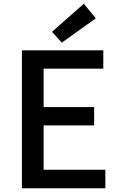

<svg xmlns="http://www.w3.org/2000/svg" viewBox="-20 -1006 640 1026"><path d="M97 0V-737H532V-639H213V-434H483V-336H213V-99H543V0ZM310 -778 258 -836 428 -986 492 -908Z"/></svg>

Font: Noto Sans SC Medium
Style: Regular
Weight: 500
Designer: Ryoko NISHIZUKA  (kana, bopomofo & ideographs); Paul D. Hunt (Latin, Greek & Cyrillic); Sandoll Communications , Soo-you
Foundry: Adobe
Version: Version 2.004-H2;hotconv 1.0.118;makeotfexe 2.5.65603